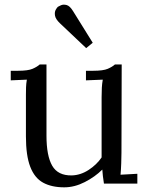

<svg xmlns="http://www.w3.org/2000/svg" viewBox="-20 -786 637 822"><path d="M255 16Q201 16 164.5 -4Q128 -24 109.5 -72Q91 -120 91 -202V-380Q91 -396 91.5 -412Q92 -428 95 -445Q78 -444 60.5 -443.5Q43 -443 26 -442V-483H57Q100 -483 119.5 -491.5Q139 -500 150 -510H179V-205Q179 -119 203.5 -76.5Q228 -34 287 -35Q325 -36 359.5 -58.5Q394 -81 415 -112V-369Q415 -393 416 -410.5Q417 -428 420 -445Q402 -444 384 -443.5Q366 -443 348 -442V-483H379Q422 -483 441.5 -491.5Q461 -500 472 -510H501L500 -132Q500 -116 499 -87Q498 -58 496 -38Q514 -39 532 -40Q550 -41 568 -42V0H425Q422 -17 420.5 -32Q419 -47 418 -60Q387 -29 343 -6.5Q299 16 255 16ZM349 -580 237 -686Q218 -704 215.5 -719Q213 -734 218.5 -744Q224 -754 228 -757Q231 -759 241 -763.5Q251 -768 265 -764.5Q279 -761 293 -738L377 -603Z"/></svg>

Font: Lora
Style: Regular
Weight: 400
Designer: Olga Karpushina, Alexei Vanyashin (Cyrillic)
Foundry: Cyreal
Version: Version 3.005; ttfautohint (v1.8.4.7-5d5b)